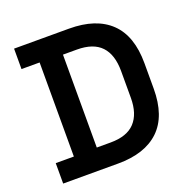

<svg xmlns="http://www.w3.org/2000/svg" viewBox="-125 -818 916 936"><g transform="rotate(-20 332.5 -350.0)"><path d="M46 0V-106H140V-594H46V-700H331Q471 -700 545 -629Q619 -558 619 -416V-284Q619 -142 545 -71Q471 0 331 0ZM260 -109H332Q417 -109 458 -153Q499 -197 499 -280V-419Q499 -504 458 -547.5Q417 -591 332 -591H260Z"/></g></svg>

Font: Space Grotesk SemiBold
Style: Regular
Weight: 600
Designer: Florian Karsten
Foundry: Florian Karsten
Version: Version 2.000